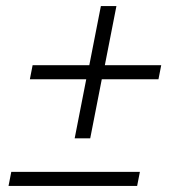

<svg xmlns="http://www.w3.org/2000/svg" viewBox="-20 -610 580 630"><path d="M225 -156 263 -350H78L87 -396H273L311 -590H362L324 -396H509L500 -350H314L276 -156ZM8 0 17 -46H439L430 0Z"/></svg>

Font: IBM Plex Sans Cond Light
Style: Italic
Weight: 300
Width: 3
Italic angle: -11°
Designer: Mike Abbink, Paul van der Laan, Pieter van Rosmalen
Foundry: Bold Monday
Version: Version 1.3